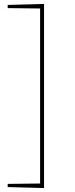

<svg xmlns="http://www.w3.org/2000/svg" viewBox="-20 -858 381 972"><path d="M203 -838V94L19 89V73L183 71V-815L19 -817V-833Z"/></svg>

Font: Bitter Thin Thin
Style: Regular
Weight: 250
Version: Version 2.002